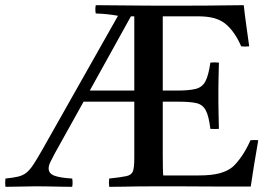

<svg xmlns="http://www.w3.org/2000/svg" viewBox="-77 -721 1048 742"><path d="M345 1Q343 -14 345 -31Q392 -36 412 -40.5Q432 -45 437 -60Q442 -75 442 -111V-328H246L133 -125Q123 -106 117 -93.5Q111 -81 111 -70Q111 -51 132 -42.5Q153 -34 202 -31Q205 -14 202 1Q187 1 161 0.5Q135 0 108 -0.5Q81 -1 62 -1Q34 -1 5 0Q-24 1 -56 1Q-58 -15 -56 -31Q-26 -34 -7 -38.5Q12 -43 25.5 -54Q39 -65 53 -86.5Q67 -108 88 -145L379 -660Q363 -663 341.5 -665.5Q320 -668 293 -669Q290 -684 293 -701Q404 -700 463 -699.5Q522 -699 542 -699Q567 -699 615.5 -699Q664 -699 728.5 -699.5Q793 -700 865 -701Q869 -664 874.5 -625Q880 -586 886 -542Q871 -540 855 -542Q830 -600 793 -630Q775 -644 750 -651Q725 -658 685 -658H552V-371H606Q654 -371 679.5 -377.5Q705 -384 717 -407Q729 -430 736 -479Q753 -481 769 -479Q768 -438 767.5 -414Q767 -390 767 -376.5Q767 -363 767 -351Q767 -341 767 -327Q767 -313 767.5 -289Q768 -265 769 -223Q754 -222 736 -223Q730 -273 718 -295Q706 -317 682 -322.5Q658 -328 615 -328H552V-124Q552 -90 552.5 -69.5Q553 -49 554 -43H691Q741 -43 772 -51.5Q803 -60 822 -76Q838 -90 856.5 -116.5Q875 -143 891 -179Q906 -181 921 -179Q911 -123 904 -78Q897 -33 892 0Q848 0 796 0Q744 0 693.5 -0.5Q643 -1 600.5 -1Q558 -1 533 -1Q486 -1 453.5 -0.5Q421 0 396 0.5Q371 1 345 1ZM270 -371H442V-658H429Z"/></svg>

Font: Castoro
Style: Regular
Weight: 400
Designer: John Hudson
Foundry: Tiro Typeworks Ltd.
Version: Version 2.04